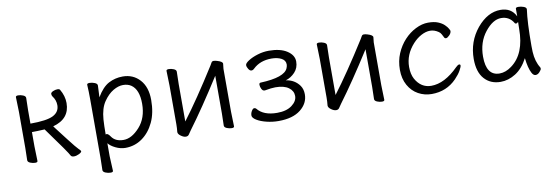

<svg xmlns="http://www.w3.org/2000/svg" viewBox="-51 -839 3960 1364"><g transform="rotate(-10 1929.0 -157.0)"><path d="M90 -18 92 -106V-366L89 -473Q89 -483 106.5 -483Q124 -483 142 -475.5Q160 -468 160 -455L158 -366V-270Q276 -270 322.5 -293.5Q369 -317 369 -366Q369 -403 345 -434Q340 -442 340 -452Q340 -462 356.5 -469.5Q373 -477 388 -477Q403 -477 407 -470Q436 -421 436 -370Q436 -256 314 -223Q315 -221 328.5 -203.5Q342 -186 395.5 -116.5Q449 -47 464 -33Q479 -19 479 -15Q479 -6 459.5 3.5Q440 13 423 13Q406 13 400 3Q392 -17 250 -212Q193 -209 158 -209V-106L161 0Q161 10 143.5 10Q126 10 108 2.5Q90 -5 90 -18Z M671 -101Q675 -103 678 -103Q689 -103 704 -81Q731 -41 790 -41Q849 -41 906.5 -105Q964 -169 964 -271.5Q964 -374 911 -410Q887 -426 853 -426Q819 -426 781.5 -404Q744 -382 712 -335.5Q680 -289 674 -209Q671 -167 671 -101ZM604 144 606 55V-368Q606 -421 603 -472Q603 -482 621 -482Q639 -482 658 -474.5Q677 -467 677 -454Q677 -448 676 -432Q675 -416 674.5 -398.5Q674 -381 673 -369Q713 -437 759.5 -461.5Q806 -486 861 -486Q936 -486 984 -433Q1032 -380 1032 -287Q1032 -194 1000.5 -127Q969 -60 915 -21.5Q861 17 793 17Q758 17 723 0Q688 -17 672 -38V56L677 162Q677 172 659 172Q641 172 622.5 164.5Q604 157 604 144Z M1508 -18 1510 -106V-377Q1376 -166 1271 -25Q1261 -12 1253.5 0.5Q1246 13 1230 13Q1214 13 1194.5 -1Q1175 -15 1175 -29V-31Q1178 -58 1178 -86V-364L1175 -471Q1175 -481 1192.5 -481Q1210 -481 1228 -473.5Q1246 -466 1246 -453L1244 -364V-94Q1348 -231 1490 -456Q1495 -464 1500 -473.5Q1505 -483 1516.5 -483Q1528 -483 1543 -478Q1580 -467 1580 -452L1576 -415V-106L1579 0Q1579 10 1561.5 10Q1544 10 1526 2.5Q1508 -5 1508 -18Z M1916 -222Q1888 -222 1839 -213H1837Q1824 -213 1816 -228.5Q1808 -244 1808 -258.5Q1808 -273 1819 -273Q1993 -280 2018 -342Q2024 -357 2024 -368Q2024 -398 1995 -413Q1966 -428 1924 -428Q1842 -428 1791 -379Q1781 -369 1770 -369Q1759 -369 1749 -384.5Q1739 -400 1739 -413Q1739 -426 1766 -443.5Q1793 -461 1833.5 -473.5Q1874 -486 1915 -486Q1998 -486 2046 -454.5Q2094 -423 2094 -377Q2094 -331 2065 -300Q2036 -269 1998 -258Q2061 -249 2096 -200Q2114 -174 2114 -137Q2114 -72 2057.5 -27Q2001 18 1898 18Q1854 18 1811.5 7.5Q1769 -3 1741.5 -20Q1714 -37 1714 -54Q1714 -71 1723.5 -86.5Q1733 -102 1742 -102Q1751 -102 1756 -96Q1800 -41 1898 -41Q1966 -41 2005 -70.5Q2044 -100 2044 -137Q2044 -174 2011 -198Q1978 -222 1916 -222Z M2592 -18 2594 -106V-377Q2460 -166 2355 -25Q2345 -12 2337.5 0.5Q2330 13 2314 13Q2298 13 2278.5 -1Q2259 -15 2259 -29V-31Q2262 -58 2262 -86V-364L2259 -471Q2259 -481 2276.5 -481Q2294 -481 2312 -473.5Q2330 -466 2330 -453L2328 -364V-94Q2432 -231 2574 -456Q2579 -464 2584 -473.5Q2589 -483 2600.5 -483Q2612 -483 2627 -478Q2664 -467 2664 -452L2660 -415V-106L2663 0Q2663 10 2645.5 10Q2628 10 2610 2.5Q2592 -5 2592 -18Z M3182 -56Q3110 18 3003 18Q2951 18 2906.5 -6.5Q2862 -31 2835.5 -78.5Q2809 -126 2809 -190Q2809 -254 2831.5 -307Q2854 -360 2891 -400Q2928 -440 2974 -463Q3020 -486 3063.5 -486Q3107 -486 3135 -474.5Q3163 -463 3179.5 -447Q3196 -431 3203.5 -417.5Q3211 -404 3211 -401Q3211 -385 3196 -370Q3181 -355 3172 -355Q3163 -355 3160 -360Q3153 -374 3146 -387Q3139 -400 3128 -407Q3099 -427 3068 -427Q3037 -427 3003.5 -409Q2970 -391 2942 -360Q2877 -288 2877 -199Q2877 -147 2896 -112Q2936 -40 3010 -40Q3106 -40 3206 -140Q3221 -155 3230 -155Q3239 -155 3239 -146Q3239 -137 3225 -111.5Q3211 -86 3182 -56Z M3407 -180Q3407 -42 3503 -42Q3547 -42 3590 -74Q3694 -150 3694 -330Q3694 -355 3695 -380Q3686 -371 3680 -371Q3674 -371 3671 -375Q3640 -428 3580.5 -428Q3521 -428 3464 -356Q3407 -284 3407 -180ZM3772 -457Q3759 -368 3759 -195Q3759 -179 3760 -152Q3764 -82 3794 -35Q3796 -31 3796 -24.5Q3796 -18 3782.5 -2.5Q3769 13 3753 13Q3737 13 3726 -8Q3706 -45 3698 -118Q3661 -48 3608.5 -15Q3556 18 3500 18Q3427 18 3383 -31.5Q3339 -81 3339 -175Q3339 -300 3416 -394Q3493 -486 3586 -486Q3664 -486 3696 -420V-475Q3696 -485 3715 -485Q3734 -485 3753 -478Q3772 -471 3772 -459Z"/></g></svg>

Font: LXGW WenKai
Style: Regular
Weight: 400
Designer: LXGW / Fontworks Inc.
Foundry: LXGW / Fontworks Inc.
Version: Version 1.520; June 14, 2025